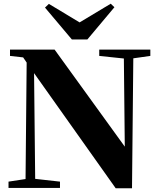

<svg xmlns="http://www.w3.org/2000/svg" viewBox="-20 -1015 865 1037"><path d="M452 -802 598 -976 578 -995 410 -894 244 -994 223 -974 368 -802ZM792 -747H516V-713L649 -699L654 -223L275 -747H34V-713L105 -705L124 -677L118 -48L26 -34V0H304V-34L170 -49L164 -620L605 2H693L700 -700L792 -713Z"/></svg>

Font: Noto Serif KR Black
Style: Regular
Weight: 900
Version: Version 1.001;PS 1.001;hotconv 16.6.54;makeotf.lib2.5.65590